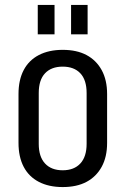

<svg xmlns="http://www.w3.org/2000/svg" viewBox="-20 -750 508 778"><path d="M234 8Q178 8 137.5 -13Q97 -34 76 -74Q55 -114 55 -171V-369Q55 -426 76 -466Q97 -506 137.5 -527Q178 -548 234 -548Q291 -548 330.5 -527Q370 -506 392 -466Q414 -426 414 -369V-171Q414 -114 392 -74Q370 -34 330.5 -13Q291 8 234 8ZM234 -60Q280 -60 305.5 -87.5Q331 -115 331 -167V-373Q331 -426 305.5 -453Q280 -480 234 -480Q188 -480 162.5 -453Q137 -426 137 -373V-167Q137 -115 162.5 -87.5Q188 -60 234 -60ZM201 -730V-611H133V-730ZM335 -730V-611H268V-730Z"/></svg>

Font: Pathway Extreme Condensed
Style: Regular
Weight: 400
Width: 3
Version: Version 1.001;gftools[0.9.26]